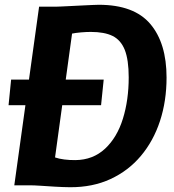

<svg xmlns="http://www.w3.org/2000/svg" viewBox="-20 -775 729 803"><path d="M26.5 -442.2H413.7L402.7 -335.1H15.8ZM272.7 8Q243.7 7.7 211.2 5.8Q178.7 3.8 150.3 1.9Q121.8 0 104.5 0H39.8L143.5 -747H212.5Q217.6 -747 235.2 -747.8Q252.9 -748.5 276.9 -749.8Q300.9 -751 325.1 -752.2Q349.3 -753.5 367.9 -754.2Q386.6 -755 393.1 -755Q540.6 -755 608.6 -674.8Q676.6 -594.6 676.6 -450.6Q676.6 -352.6 649.1 -268.8Q621.6 -185.1 569 -122.7Q516.5 -60.4 441.8 -26Q367.2 8.5 272.7 8ZM295.2 -105.4Q369.1 -106.1 419.7 -153.4Q469.9 -200.5 494.1 -278.8Q518.3 -357 518.3 -451.6Q518.3 -524.4 501.8 -566.5Q485.1 -607.7 451 -624.6Q416.9 -641.5 359.6 -641.5Q342.1 -641.5 319 -639.6Q295.9 -637.6 281.4 -634.5L210.2 -116.6Q226.8 -110.8 248.9 -108Q271 -105.2 295.2 -105.4Z"/></svg>

Font: Merriweather Sans Variable Regular
Style: Italic
Weight: 300
Italic angle: -8°
Designer: Eben Sorkin
Foundry: Eben Sorkin
Version: Version 2.001